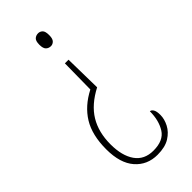

<svg xmlns="http://www.w3.org/2000/svg" viewBox="-234 -586 821 821"><g transform="rotate(-45 176.0 -175.5)"><path d="M206 -198Q137 -162 105.5 -110Q74 -58 74 15Q74 84 102 124Q130 164 185 164Q246 164 269.5 126.5Q293 89 293 34Q301 34 307.5 44Q314 54 314 77Q314 102 300.5 128Q287 154 259 171.5Q231 189 185 189Q123 189 84.5 145Q46 101 46 17Q46 -69 79.5 -123.5Q113 -178 179 -212L181 -368H203ZM191 -540Q202 -540 210.5 -532Q219 -524 219 -501Q219 -479 210.5 -470.5Q202 -462 191 -462Q178 -462 169 -470.5Q160 -479 160 -501Q160 -524 169 -532Q178 -540 191 -540Z"/></g></svg>

Font: Noto Serif Georgian ExtraCondensed Thin
Style: Regular
Weight: 100
Width: 2
Designer: Monotype Design Team, Akaki Razmadze
Foundry: Google LLC
Version: Version 2.003; ttfautohint (v1.8.4.7-5d5b)